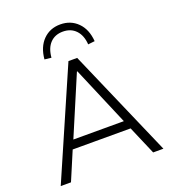

<svg xmlns="http://www.w3.org/2000/svg" viewBox="-163 -1056 1058 1179"><g transform="rotate(-20 365.5 -467.0)"><path d="M30 0 337 -705H394L701 0H634L547 -203L581 -186H148L183 -203L97 0ZM364 -627 195 -229 172 -242H558L536 -229L367 -627ZM246 -760 202 -765Q209 -844 253.5 -889Q298 -934 366 -934Q434 -934 479 -889Q524 -844 530 -765L486 -760Q482 -820 450 -853.5Q418 -887 366 -887Q314 -887 282.5 -854Q251 -821 246 -760Z"/></g></svg>

Font: Nunito Sans 11pt Light
Style: Regular
Weight: 300
Version: Version 3.101;gftools[0.9.27]